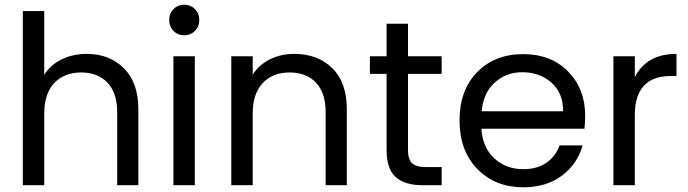

<svg xmlns="http://www.w3.org/2000/svg" viewBox="-20 -787 2923 816"><path d="M77 0V-740H168V-469Q195 -512 242.5 -535Q290 -558 349 -558Q445 -558 506.5 -497Q568 -436 568 -323V0H478V-310Q478 -392 437 -435.5Q396 -479 325 -479Q253 -479 210.5 -434Q168 -389 168 -303V0Z M717 0V-548H808V0ZM764 -637Q736 -637 717.5 -655.5Q699 -674 699 -702Q699 -730 717.5 -748.5Q736 -767 764 -767Q790 -767 808.5 -748.5Q827 -730 827 -702Q827 -674 808.5 -655.5Q790 -637 764 -637Z M1364 0V-310Q1364 -392 1323 -435.5Q1282 -479 1211 -479Q1139 -479 1096.5 -434Q1054 -389 1054 -303V0H963V-548H1054V-470Q1081 -512 1127.5 -535Q1174 -558 1230 -558Q1330 -558 1392 -497.5Q1454 -437 1454 -323V0Z M1623 -150V-473H1552V-548H1623V-686H1714V-548H1857V-473H1714V-150Q1714 -110 1731 -93.5Q1748 -77 1790 -77H1857V0H1775Q1699 0 1661 -35Q1623 -70 1623 -150Z M2200 -480Q2131 -480 2082.5 -436Q2034 -392 2027 -314H2373Q2374 -391 2324 -435.5Q2274 -480 2200 -480ZM2456 -169Q2434 -90 2368 -40.5Q2302 9 2204 9Q2085 9 2009 -68.5Q1933 -146 1933 -275Q1933 -404 2008 -480.5Q2083 -557 2204 -557Q2322 -557 2394.5 -483Q2467 -409 2467 -295Q2467 -268 2464 -240H2026Q2031 -159 2081.5 -113.5Q2132 -68 2204 -68Q2263 -68 2302.5 -95.5Q2342 -123 2358 -169Z M2678 -298V0H2587V-548H2678V-459Q2728 -558 2855 -558V-464H2831Q2678 -464 2678 -298Z"/></svg>

Font: SVN-Poppins
Style: Regular
Weight: 400
Designer: Ninad Kale (Devanagari), Jonny Pinhorn (Latin)
Foundry: Indian Type Foundry
Version: Version 3.002 2017